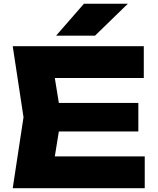

<svg xmlns="http://www.w3.org/2000/svg" viewBox="-20 -994 834 1014"><path d="M710.6 -450.4V-299.6H162V-450.4ZM303 -375 254.2 -73.6 170.2 -168H744.4V0H47.2L104.2 -375L47.2 -750H739.4V-582H170.2L254.2 -676.4ZM423.4 -974.4H655.4L481.8 -805.6H276.2Z"/></svg>

Font: Unbounded
Style: Regular
Weight: 400
Designer: Luke Prowse, Jean-Baptiste Morizot, Fátima Lázaro, Florian Runge
Foundry: NaN
Version: Version 1.701;gftools[0.9.28.dev5+ged2979d]